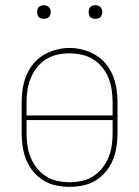

<svg xmlns="http://www.w3.org/2000/svg" viewBox="-20 -717 540 745"><path d="M250 8Q224 8 197.5 2.5Q171 -3 148.5 -17Q126 -31 109 -51.5Q92 -72 82 -96.5Q72 -121 68 -147.5Q64 -174 64 -200V-320Q64 -346 68 -372.5Q72 -399 82 -423.5Q92 -448 109 -469Q126 -490 149 -503.5Q172 -517 198 -524Q224 -531 250 -531Q276 -531 302 -524Q328 -517 351 -503.5Q374 -490 391 -469Q408 -448 418 -423.5Q428 -399 432 -372.5Q436 -346 436 -320V-200Q436 -174 432 -147.5Q428 -121 418 -96.5Q408 -72 391 -51.5Q374 -31 351.5 -17Q329 -3 302.5 2.5Q276 8 250 8ZM83 -269H417V-320Q417 -344 413.5 -368Q410 -392 401 -414.5Q392 -437 376.5 -456Q361 -475 340.5 -487.5Q320 -500 296 -505Q272 -510 248 -510Q224 -510 200.5 -504.5Q177 -499 157 -486Q137 -473 122.5 -454Q108 -435 99 -413Q90 -391 86.5 -367.5Q83 -344 83 -320ZM250 -10Q274 -10 297.5 -15Q321 -20 341.5 -33Q362 -46 377 -65Q392 -84 401 -106Q410 -128 413.5 -152Q417 -176 417 -200V-251H83V-200Q83 -176 86.5 -152Q90 -128 99 -106Q108 -84 123 -65Q138 -46 158.5 -33Q179 -20 202.5 -15Q226 -10 250 -10ZM350 -644Q345 -644 339.5 -645.5Q334 -647 330.5 -650.5Q327 -654 325.5 -659.5Q324 -665 324 -670Q324 -675 325.5 -680.5Q327 -686 330.5 -689.5Q334 -693 339.5 -695Q345 -697 350 -697Q355 -697 360.5 -695Q366 -693 369.5 -689.5Q373 -686 375 -680.5Q377 -675 377 -670Q377 -665 375 -659.5Q373 -654 369.5 -650.5Q366 -647 360.5 -645.5Q355 -644 350 -644ZM150 -644Q145 -644 139.5 -645.5Q134 -647 130.5 -650.5Q127 -654 125.5 -659.5Q124 -665 124 -670Q124 -675 125.5 -680.5Q127 -686 130.5 -689.5Q134 -693 139.5 -695Q145 -697 150 -697Q155 -697 160.5 -695Q166 -693 169.5 -689.5Q173 -686 175 -680.5Q177 -675 177 -670Q177 -665 175 -659.5Q173 -654 169.5 -650.5Q166 -647 160.5 -645.5Q155 -644 150 -644Z"/></svg>

Font: Zed Mono Thin
Style: Regular
Weight: 100
Monospace: yes
Designer: Belleve Invis
Foundry: Belleve Invis
Version: Version 1.0.0; ttfautohint (v1.8.4)